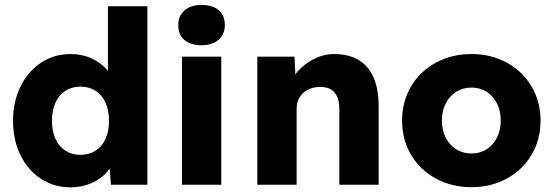

<svg xmlns="http://www.w3.org/2000/svg" viewBox="-20 -766 2295 796"><path d="M34 -265.4Q34 -344.2 65 -407.3Q96 -470.4 150.4 -506.2Q204.8 -542 273 -542Q320.4 -542 360.4 -523.5Q400.4 -505 425.7 -474Q451 -443 456.4 -407.2L427.4 -398V-740H591V0H440L430.4 -120.8L453 -115.4Q449.4 -82.6 424.4 -53.5Q399.4 -24.4 359.4 -6.9Q319.4 10.6 271.2 10.6Q203.8 10.6 149.6 -24.9Q95.4 -60.4 64.7 -123.2Q34 -186 34 -265.4ZM432 -265.4Q432 -308.2 417.5 -340.3Q403 -372.4 376.1 -389.6Q349.2 -406.8 313.4 -406.8Q278.2 -406.8 251.3 -389.6Q224.4 -372.4 209.9 -340.3Q195.4 -308.2 195.4 -265.4Q195.4 -222.6 209.9 -190.5Q224.4 -158.4 251.3 -141.2Q278.2 -124 313.4 -124Q349.2 -124 376.1 -141.2Q403 -158.4 417.5 -190.5Q432 -222.6 432 -265.4Z M734.4 -531H897.4V0H734.4ZM719 -662Q719 -699.8 745 -722.7Q771 -745.6 815.6 -745.6Q861.2 -745.6 886.7 -723.8Q912.2 -702 912.2 -662Q912.2 -624.2 886.2 -601.3Q860.2 -578.4 815.3 -578.4Q770 -578.4 744.5 -600.2Q719 -622 719 -662Z M1046.8 -531H1200.8L1206.8 -411L1173.8 -399Q1184.4 -435.4 1213.1 -468.6Q1241.8 -501.8 1282.3 -521.9Q1322.8 -542 1365.6 -542Q1455.6 -542 1502.7 -487Q1549.8 -432 1549.8 -326V0H1386.8V-313Q1386.8 -360 1366.2 -383.3Q1345.6 -406.6 1305.8 -405.4Q1278.2 -405.4 1256.3 -394Q1234.4 -382.6 1222.1 -362.5Q1209.8 -342.4 1209.8 -318V0H1128.8H1046.8Z M1647 -266Q1647 -344.6 1684.1 -407.5Q1721.2 -470.4 1787 -506.2Q1852.8 -542 1934.5 -542Q2015.8 -542 2081.3 -506.2Q2146.8 -470.4 2183.9 -407.3Q2221 -344.2 2221 -266Q2221 -187.8 2183.9 -124.7Q2146.8 -61.6 2081.3 -25.8Q2015.8 10 1934.8 10Q1852.7 10 1786.9 -25.8Q1721.2 -61.6 1684.1 -124.3Q1647 -187.1 1647 -266ZM2056 -266Q2056 -305.6 2040.6 -336.7Q2025.2 -367.8 1997.5 -385.4Q1969.8 -403 1934.8 -403Q1899.2 -403 1871.3 -385.4Q1843.4 -367.8 1827.7 -336.7Q1812 -305.6 1812 -266Q1812 -226.9 1827.7 -195.8Q1843.4 -164.8 1871.4 -147.2Q1899.4 -129.6 1934.7 -129.6Q1969.8 -129.6 1997.5 -147.1Q2025.1 -164.5 2040.6 -195.8Q2056 -227 2056 -266Z"/></svg>

Font: Easer Grotesk Variable
Style: Regular
Weight: 400
Designer: Boardeaser, Bonnie Shaver-Troup, Thomas Jockin
Foundry: Lexend
Version: Version 1.001;Glyphs 3.1.2 (3151)